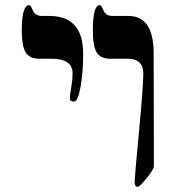

<svg xmlns="http://www.w3.org/2000/svg" viewBox="-20 -725 654 745"><path d="M302.7 -518.1Q302.7 -446.3 293 -390.1Q282.7 -331.1 267.6 -331.1Q253.9 -331.1 251.5 -338.4Q251.5 -338.9 251.5 -354Q251.5 -356.9 256.6 -387.5Q261.7 -418 261.7 -439.9Q261.7 -497.1 180.7 -497.1H132.3Q93.8 -497.1 78.6 -523.4Q64.5 -547.9 64.5 -606.9Q64.5 -705.1 93.8 -705.1Q98.6 -705.1 107.7 -684.1Q116.7 -663.1 142.6 -663.1H171.4Q301.8 -663.1 302.7 -518.1ZM577.1 -80.1Q577.1 -68.8 549.6 -34.4Q522 0 514.2 0Q502.4 0 502.4 -21Q502.4 -34.2 519.3 -213.6Q536.1 -393.1 536.1 -439.9Q536.1 -497.1 474.1 -497.1H407.2Q368.7 -497.1 354 -523.4Q340.3 -547.9 340.3 -606.9Q340.3 -705.1 367.2 -705.1Q373 -705.1 381.8 -684.1Q390.6 -663.1 416.5 -663.1H478.5Q576.2 -663.1 576.2 -518.1Z"/></svg>

Font: Ezra SIL SR
Style: Regular
Weight: 400
Designer: Development by SIL's NRSI team. OpenType tables by Ralph Hancock ( hancock@dircon.co.uk ).
Foundry: Development by SIL's NRSI team.
Version: Version 2.51; 2007